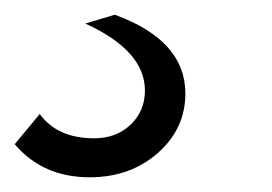

<svg xmlns="http://www.w3.org/2000/svg" viewBox="-90 -35 370 261"><path d="M32 206Q-32 206 -70 161L-36 120Q-12 153 38 153Q68 153 87.5 134.5Q107 116 107 88Q107 34 26 -3L66 -15Q162 20 162 92Q162 140 124.5 173Q87 206 32 206Z"/></svg>

Font: Plus Jakarta Display Light
Style: Italic
Weight: 300
Italic angle: -12°
Designer: Gumpita Rahayu
Foundry: Tokotype Studio
Version: Version 1.000;hotconv 1.0.109;makeotfexe 2.5.65596